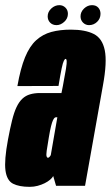

<svg xmlns="http://www.w3.org/2000/svg" viewBox="-44 -721 430 745"><path d="M71 4Q87.5 4 102.2 0Q117 -4 129.5 -10.2Q142 -16.5 150.5 -23.8Q159 -31 162.5 -38L173.5 0H286L355.5 -390Q372 -480 362.5 -526.2Q353 -572.5 319.8 -589.2Q286.5 -606 231 -606Q188.5 -606 155.2 -597Q122 -588 96.5 -565Q71 -542 53.2 -498.8Q35.5 -455.5 23.5 -387L183 -387.5Q190.5 -433 195.2 -455.5Q200 -478 203.8 -485.2Q207.5 -492.5 210.5 -492.5Q214 -492.5 214.8 -484.8Q215.5 -477 212 -454.2Q208.5 -431.5 200 -387.5L194.5 -360H111Q90 -360 72.8 -355Q55.5 -350 42.8 -338Q30 -326 20.2 -305.5Q10.5 -285 2.8 -253.8Q-5 -222.5 -13 -179.5Q-28 -99 -22.8 -59.8Q-17.5 -20.5 6.5 -8.2Q30.5 4 71 4ZM142 -109Q138.5 -109 136.8 -114.2Q135 -119.5 137.2 -136.2Q139.5 -153 145.5 -188Q150 -215 154 -231Q158 -247 161.5 -254.2Q165 -261.5 167.8 -263.8Q170.5 -266 173.5 -266H178.5L153 -119Q151.5 -116 149.5 -113.8Q147.5 -111.5 145.8 -110.2Q144 -109 142 -109ZM175.5 -623.5Q191 -623.5 205.2 -636.2Q219.5 -649 219.5 -667.5Q219.5 -682 209.8 -691.5Q200 -701 186.5 -701Q169 -701 155 -688Q141 -675 141 -657.5Q141 -643 150.5 -633.2Q160 -623.5 175.5 -623.5ZM301.5 -623.5Q319.5 -623.5 332.8 -636.2Q346 -649 346 -667.5Q346 -682 337.2 -691.5Q328.5 -701 313 -701Q296 -701 282.2 -688Q268.5 -675 268.5 -657.5Q268.5 -643 278.2 -633.2Q288 -623.5 301.5 -623.5Z"/></svg>

Font: Anybody UltraCondensed ExtraBold
Style: Italic
Weight: 800
Width: 1
Italic angle: -10°
Version: Version 1.113;gftools[0.9.25]